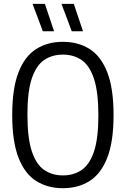

<svg xmlns="http://www.w3.org/2000/svg" viewBox="-20 -966 652 995"><path d="M305.9 9.3Q226.5 9.3 167.6 -28Q108.6 -65.2 76 -148.5Q43.3 -231.9 43.3 -370Q43.3 -508.1 76 -591.5Q108.6 -674.8 167.6 -712Q226.5 -749.3 305.9 -749.3Q385.3 -749.3 444.3 -712Q503.2 -674.8 535.9 -591.5Q568.5 -508.1 568.5 -370Q568.5 -231.9 535.9 -148.5Q503.2 -65.2 444.3 -28Q385.3 9.3 305.9 9.3ZM305.9 -57Q361.9 -57 403.1 -85.1Q444.3 -113.2 467.1 -180.9Q489.8 -248.6 489.8 -367.5Q489.8 -488.8 467.1 -557.6Q444.3 -626.3 403.1 -654.7Q361.9 -683 305.9 -683Q250 -683 208.8 -655Q167.5 -626.9 144.8 -559.2Q122.1 -491.4 122.1 -372.5Q122.1 -251.2 144.8 -182.4Q167.5 -113.7 208.8 -85.3Q250 -57 305.9 -57ZM351.8 -804.1 298.7 -945.8H362.6L410 -804.1ZM201.9 -804.1 148.7 -945.8H212.7L260.1 -804.1Z"/></svg>

Font: Encode Sans Condensed Thin
Style: Regular
Weight: 100
Width: 3
Designer: Multiple Designers
Foundry: Impallari Type
Version: Version 3.002